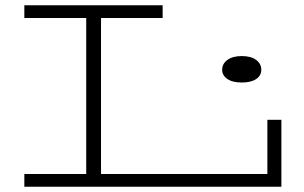

<svg xmlns="http://www.w3.org/2000/svg" viewBox="-20 -706 1148 726"><path d="M1044 -253V0H72V-48H306V-638H72V-686H595V-638H362V-48H991V-253ZM820 -442Q820 -465 840 -479.5Q860 -494 894 -494Q929 -494 948.5 -479.5Q968 -465 968 -442Q968 -420 948.5 -407Q929 -394 894 -394Q859 -394 839.5 -407.5Q820 -421 820 -442Z"/></svg>

Font: BioRhyme Expanded Light
Style: Regular
Weight: 300
Width: 7
Designer: Aoife Mooney
Foundry: Aoife Mooney Type
Version: Version 1.000